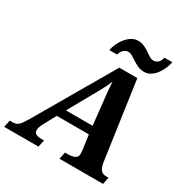

<svg xmlns="http://www.w3.org/2000/svg" viewBox="-255 -1095 1214 1260"><g transform="rotate(30 352.0 -464.5)"><path d="M213.9 -234.9 165 -145Q155.3 -127 150.6 -113.3Q146 -99.6 146 -88.9Q146 -70.3 159.7 -61.8Q173.3 -53.2 202.1 -53.2H222.2L210.9 0H-48.8L-38.1 -53.2H-17.1Q-3.4 -53.2 7.1 -56.4Q17.6 -59.6 27.3 -68.4Q37.1 -77.1 47.6 -92.3Q58.1 -107.4 71.8 -130.9L411.1 -713.9H547.9L631.8 -125Q634.3 -109.4 638.4 -96.2Q642.6 -83 649.4 -73.5Q656.2 -64 666.7 -58.6Q677.2 -53.2 692.9 -53.2H710.9L700.2 0H370.1L380.9 -53.2H403.8Q436 -53.2 455.1 -63.2Q474.1 -73.2 474.1 -95.2Q474.1 -103.5 473.6 -111.6Q473.1 -119.6 472.2 -127L457 -234.9ZM432.1 -463.9Q429.7 -485.8 427.5 -505.1Q425.3 -524.4 423.6 -542.5Q421.9 -560.5 420.7 -577.6Q419.4 -594.7 418.9 -612.8Q411.6 -594.7 404.3 -579.3Q397 -564 388.7 -548.1Q380.4 -532.2 370.4 -514.4Q360.4 -496.6 347.2 -473.1L248 -295.9H450.2ZM580.1 -866.2Q592.8 -866.2 602.1 -870.6Q611.3 -875 617.9 -882.3Q624.5 -889.6 628.7 -899.2Q632.8 -908.7 635.3 -918.9H695.3Q689.9 -895 679 -868.9Q668 -842.8 651.6 -821Q635.3 -799.3 613.5 -785.2Q591.8 -771 564.9 -771Q538.1 -771 516.6 -780.8Q495.1 -790.5 477.1 -802.5Q459 -814.5 443.1 -824.2Q427.2 -834 411.1 -834Q400.9 -834 391.6 -829.6Q382.3 -825.2 375 -817.9Q367.7 -810.5 362.8 -801Q357.9 -791.5 356 -781.2H296.4Q300.8 -803.7 312.3 -829.8Q323.7 -856 341.3 -877.9Q358.9 -899.9 381.6 -914.6Q404.3 -929.2 431.2 -929.2Q457.5 -929.2 478.3 -919.4Q499 -909.7 516.4 -897.7Q533.7 -885.7 549.1 -876Q564.5 -866.2 580.1 -866.2Z"/></g></svg>

Font: Droid Serif
Style: Bold Italic
Weight: 700
Italic angle: -12°
Designer: Monotype Design team
Foundry: Monotype Imaging Inc.
Version: Version 1.03